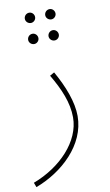

<svg xmlns="http://www.w3.org/2000/svg" viewBox="-102 -695 556 973"><g transform="rotate(-10 176.5 -208.5)"><path d="M121 -594C135 -594 147 -606 147 -620C147 -635 135 -647 121 -647C106 -647 94 -635 94 -620C94 -606 106 -594 121 -594ZM226 -594C240 -594 252 -606 252 -620C252 -635 240 -647 226 -647C211 -647 199 -635 199 -620C199 -606 211 -594 226 -594ZM119 -486C133 -486 145 -498 145 -512C145 -527 133 -539 119 -539C104 -539 92 -527 92 -512C92 -498 104 -486 119 -486ZM224 -486C238 -486 250 -498 250 -512C250 -527 238 -539 224 -539C209 -539 197 -527 197 -512C197 -498 209 -486 224 -486ZM4 230C142 178 272 60 272 -89C272 -161 239 -246 193 -327L170 -314C216 -236 248 -162 248 -86C248 37 138 152 -5 206Z"/></g></svg>

Font: Noto Sans Arabic UI Th
Style: Regular
Weight: 100
Designer: Monotype Design Team, Nadine Chahine and Nizar Qandah
Foundry: Monotype Imaging Inc.
Version: Version 2.010